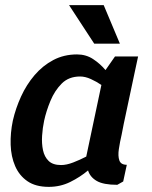

<svg xmlns="http://www.w3.org/2000/svg" viewBox="-20 -720 593 748"><path d="M292 -422Q248 -422 220.5 -394.5Q193 -367 176.5 -327Q160 -287 152 -250Q146 -222 144 -191.5Q142 -161 147.5 -135Q153 -109 169.5 -93Q186 -77 218 -77Q239 -77 265 -87Q291 -97 316 -110L375 -389Q356 -402 334 -412Q312 -422 292 -422ZM437 0Q383 0 357 -15Q331 -30 323 -56Q292 -30 253.5 -11Q215 8 170 8Q119 8 87 -14Q55 -36 39 -73Q23 -110 21.5 -156Q20 -202 30 -250Q41 -298 62 -344Q83 -390 114.5 -427Q146 -464 187.5 -486Q229 -508 280 -508Q315 -508 342.5 -490Q370 -472 391 -447L428 -500H518L503 -430L462 -237L454 -196Q447 -166 443 -139Q439 -112 445 -95Q451 -78 474 -78L460 -13ZM249 -700H384L447 -550H347Z"/></svg>

Font: Epunda Sans SemiBold
Style: Italic
Weight: 600
Italic angle: -12.0243°
Designer: Simon Atzbach
Foundry: typofactur
Version: Version 2.204; ttfautohint (v1.8.4.7-5d5b)